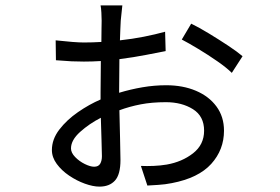

<svg xmlns="http://www.w3.org/2000/svg" viewBox="-20 -644 1040 714"><path d="M330 -24Q346 -24 352.5 -35Q359 -46 359 -63Q359 -85 357.5 -123.5Q356 -162 355 -206Q312 -184 278 -153.5Q244 -123 244 -92Q244 -76 259.5 -60Q275 -44 295.5 -34Q316 -24 330 -24ZM423 -304V-299Q466 -312 510 -319.5Q554 -327 598 -327Q660 -327 708.5 -306.5Q757 -286 785 -248Q813 -210 813 -158Q813 -87 765.5 -34.5Q718 18 619 37Q594 42 569 43.5Q544 45 528 46L504 -27Q526 -26 551 -27Q576 -28 600 -32Q657 -42 698 -74Q739 -106 739 -158Q739 -212 697.5 -238Q656 -264 597 -264Q545 -264 503.5 -256Q462 -248 424 -234Q425 -180 426.5 -128.5Q428 -77 428 -49Q428 5 407.5 27.5Q387 50 350 50Q326 50 295.5 39Q265 28 237 9Q209 -10 191 -34.5Q173 -59 173 -86Q173 -126 200.5 -162Q228 -198 270 -227Q312 -256 354 -274V-301Q354 -327 354.5 -357Q355 -387 355 -417Q339 -416 323 -415.5Q307 -415 292 -415Q268 -415 246 -416Q224 -417 188 -420L187 -494Q223 -490 249.5 -488Q276 -486 292 -486Q308 -486 324 -486.5Q340 -487 357 -488Q357 -515 357.5 -535.5Q358 -556 358 -567Q358 -579 357 -597Q356 -615 354 -624H435Q434 -614 432 -596Q430 -578 429 -567Q428 -554 427.5 -535Q427 -516 426 -494Q472 -499 515 -507.5Q558 -516 594 -526L596 -454Q570 -449 524 -440Q478 -431 424 -424Q424 -393 423.5 -362Q423 -331 423 -304ZM656 -497 691 -556Q720 -542 757 -519.5Q794 -497 828 -474.5Q862 -452 882 -435L842 -373Q823 -392 788.5 -416Q754 -440 717.5 -462Q681 -484 656 -497Z"/></svg>

Font: Noto IKEA Simplified Chinese
Style: Regular
Weight: 400
Designer: Monotype Design Team
Foundry: Monotype Imaging Inc.
Version: Version 1.100